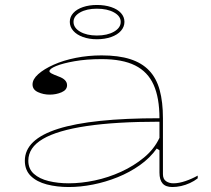

<svg xmlns="http://www.w3.org/2000/svg" viewBox="-20 -738 851 773"><path d="M389 -515Q457 -515 504 -500Q551 -485 580.5 -454Q610 -423 623 -375Q636 -327 636 -262V-37Q636 -17 648.5 -8.5Q661 0 678 0Q700 0 726.5 -9Q753 -18 776 -31V-20Q762 -9 744.5 -1Q727 7 709 11Q691 15 674 15Q647 15 634.5 0.5Q622 -14 622 -43Q622 -76 622 -92Q622 -108 622 -116.5Q622 -125 622 -133L611 -140Q584 -102 543 -73Q502 -44 453.5 -24.5Q405 -5 354.5 5Q304 15 257 15Q209 15 168.5 4.5Q128 -6 104 -29.5Q80 -53 80 -91Q80 -177 214.5 -219.5Q349 -262 622 -262Q622 -344 598.5 -396.5Q575 -449 524 -474.5Q473 -500 389 -500Q328 -500 280 -491.5Q232 -483 205.5 -472Q179 -461 179 -451Q179 -447 187 -442.5Q195 -438 216 -430Q250 -418 250 -395Q250 -376 228 -366.5Q206 -357 180 -357Q155 -357 133 -367Q111 -377 111 -398Q111 -419 134 -439.5Q157 -460 196 -477.5Q235 -495 285 -505Q335 -515 389 -515ZM622 -248Q446 -248 328.5 -230.5Q211 -213 152.5 -178.5Q94 -144 94 -91Q94 -58 116.5 -38Q139 -18 176 -9Q213 0 257 0Q307 0 361.5 -11.5Q416 -23 467.5 -46.5Q519 -70 560 -104Q601 -138 622 -183ZM370 -718Q402 -718 427.5 -709.5Q453 -701 467 -685.5Q481 -670 481 -650Q481 -630 467 -614Q453 -598 427.5 -589Q402 -580 370 -580Q339 -580 314 -589Q289 -598 275 -614Q261 -630 261 -650Q261 -670 275 -685.5Q289 -701 314 -709.5Q339 -718 370 -718ZM370 -703Q329 -703 302.5 -688Q276 -673 276 -650Q276 -626 302.5 -610.5Q329 -595 370 -595Q412 -595 439 -610.5Q466 -626 466 -650Q466 -673 439 -688Q412 -703 370 -703Z"/></svg>

Font: Kalnia SemiExpanded Thin
Style: Regular
Weight: 250
Width: 6
Designer: Frida Medrano
Foundry: Frida Medrano
Version: Version 1.105